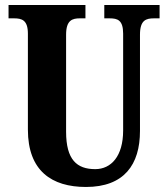

<svg xmlns="http://www.w3.org/2000/svg" viewBox="-20 -734 668 764"><path d="M322 10C474 10 537 -79 537 -213V-596C537 -654 561 -661 593 -661H615V-714H395V-661H416C448 -661 470 -654 470 -600V-215C470 -112 422 -61 359 -61C286 -61 243 -98 243 -210V-596C243 -654 268 -661 298 -661H320V-714H14V-661H36C67 -661 91 -654 91 -600V-218C91 -54 186 10 322 10Z"/></svg>

Font: Noto Serif Bengali ExtraCondensed ExtraBold
Style: Regular
Weight: 800
Width: 2
Designer: Juan Bruce, Universal Thirst, Indian Type Foundry and the Monotype Design Team.
Foundry: Monotype Imaging Inc.
Version: Version 2.003